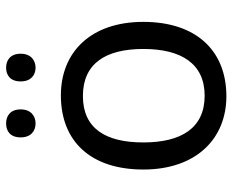

<svg xmlns="http://www.w3.org/2000/svg" viewBox="-88 -682 780 645"><g transform="rotate(-90 302.5 -360.0)"><path d="M163 -681C163 -647 184 -631 210 -631C235 -631 257 -647 257 -681C257 -716 235 -730 210 -730C184 -730 163 -716 163 -681ZM351 -681C351 -647 372 -631 397 -631C422 -631 444 -647 444 -681C444 -716 422 -730 397 -730C372 -730 351 -716 351 -681ZM551 -269C551 -446 449 -546 304 -546C150 -546 55 -446 55 -269C55 -91 159 10 301 10C454 10 551 -91 551 -269ZM146 -269C146 -396 193 -472 302 -472C411 -472 460 -396 460 -269C460 -142 411 -63 303 -63C194 -63 146 -142 146 -269Z"/></g></svg>

Font: Noto Sans Bengali
Style: Regular
Weight: 400
Designer: Jelle Bosma - Monotype Design Team
Foundry: Monotype Imaging Inc.
Version: Version 2.003